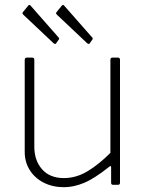

<svg xmlns="http://www.w3.org/2000/svg" viewBox="-20 -770 611 800"><path d="M246 -28Q297 -28 344 -56Q391 -84 440 -133V-521Q440 -530 449 -530H471Q480 -530 480 -521V-9Q480 0 472 0H451Q443 0 443 -8V-72Q443 -77 441.5 -78Q440 -79 435 -75Q372 -25 329 -7.5Q286 10 247 10Q200 10 163 -8.5Q126 -27 104.5 -60.5Q83 -94 83 -137V-520Q83 -530 92 -530H114Q123 -530 123 -521V-159Q123 -101 155.5 -64.5Q188 -28 246 -28ZM98 -747Q103 -752 107 -747L224 -614Q229 -609 224 -604L215 -591Q213 -587 210 -587Q207 -587 203 -590L79 -707Q74 -712 73.5 -714Q73 -716 76 -720ZM238 -747Q243 -752 247 -747L364 -614Q369 -609 364 -604L355 -591Q353 -587 350 -587Q347 -587 343 -590L219 -707Q214 -712 213.5 -714Q213 -716 216 -720Z"/></svg>

Font: Libre Franklin Thin
Style: Regular
Weight: 100
Designer: Pablo Impallari, Rodrigo Fuenzalida, Nhung Nguyen
Foundry: Impallari Type
Version: Version 3.000